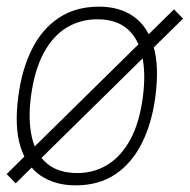

<svg xmlns="http://www.w3.org/2000/svg" viewBox="-38 -547 570 577"><path d="M9 4 -18 -24 485 -519 512 -491ZM189.5 10Q127.5 10 84.5 -19Q41.5 -48 23.2 -107.2Q5 -166.5 17 -257Q27.5 -338 57.8 -398.8Q88 -459.5 138.5 -493.2Q189 -527 259.5 -527Q321 -527 363 -497.8Q405 -468.5 423 -408.8Q441 -349 429 -257Q418.5 -177 388.5 -117Q358.5 -57 309 -23.5Q259.5 10 189.5 10ZM194.5 -27Q244.5 -27 285.2 -52Q326 -77 353.8 -128Q381.5 -179 391.5 -257Q400.5 -326.5 389.2 -378.8Q378 -431 344.8 -460Q311.5 -489 254.5 -489Q203.5 -489 162.2 -464Q121 -439 93.2 -387.5Q65.5 -336 55 -257Q46 -188 57.5 -136.2Q69 -84.5 103 -55.8Q137 -27 194.5 -27Z"/></svg>

Font: Public Sans Thin
Style: Italic
Weight: 100
Italic angle: -8°
Designer: The Public Sans project authors (U.S. Web Design System). Libre Franklin designed by Pablo Impallari and Rodrigo Fuenzal
Version: Version 2.000